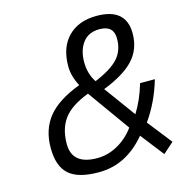

<svg xmlns="http://www.w3.org/2000/svg" viewBox="-106 -797 847 901"><g transform="rotate(-15 317.5 -346.0)"><path d="M359.9 -407.2Q441.9 -441.4 475.6 -479.5Q509.3 -517.6 508.8 -575.2Q508.8 -638.2 439.9 -638.2Q386.7 -638.2 358.9 -601.6Q331.1 -564.9 331.1 -507.3Q331.1 -449.7 359.9 -407.2ZM274.9 -56.2Q326.2 -56.2 374 -82.5Q421.9 -108.9 456.1 -155.8L310.1 -359.9Q223.1 -326.7 188 -278.8Q152.8 -231 152.8 -157.2Q152.8 -56.2 274.9 -56.2ZM442.9 -702.1Q585.9 -702.1 585.9 -579.1Q585.9 -502.9 538.6 -451.7Q491.2 -400.4 389.2 -360.8L500 -209Q537.1 -268.1 559.1 -344.2H630.9Q601.1 -241.2 542 -157.2L634.8 -39.1L583 6.8L495.1 -106Q397.9 10.3 264.2 9.8Q164.1 9.8 119.6 -30.3Q75.2 -70.3 75.2 -159.2Q75.2 -248 123.5 -308.1Q171.9 -368.2 280.8 -409.2Q253.9 -460 253.9 -507.8Q253.9 -599.6 304.7 -650.9Q355.5 -702.1 442.9 -702.1Z"/></g></svg>

Font: TitilliumWeb-Italic
Style: Italic
Weight: 400
Italic angle: -13°
Version: Version 1.001;PS 57.000;hotconv 1.0.70;makeotf.lib2.5.55311